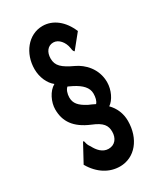

<svg xmlns="http://www.w3.org/2000/svg" viewBox="-186 -749 746 878"><g transform="rotate(-30 187.5 -310.0)"><path d="M179 57C258 57 314 -12 314 -106C314 -145 299 -180 273 -206C299 -223 320 -266 320 -307C320 -379 271 -425 230 -444C172 -471 150 -491 150 -529C150 -563 168 -587 197 -587C225 -587 248 -558 253 -526C255 -510 257 -507 262 -503L321 -576C295 -639 247 -677 192 -677C116 -677 62 -606 62 -524C62 -481 80 -441 107 -420C74 -402 52 -355 52 -317C52 -254 82 -207 161 -174C213 -153 227 -132 227 -99C227 -65 208 -39 174 -39C142 -39 121 -65 108 -90C90 -114 99 -125 89 -127L38 -33C73 27 124 57 179 57ZM226 -245C214 -251 203 -256 191 -261C152 -282 135 -301 135 -332C135 -351 142 -372 153 -380L176 -369C217 -348 240 -324 240 -293C240 -274 236 -255 226 -245Z"/></g></svg>

Font: Inconsolata Condensed
Style: Bold
Weight: 700
Width: 3
Monospace: yes
Designer: Raph Levien, Cyreal, Brenton Simpson
Foundry: Raph Levien, Cyreal, Google
Version: Version 3.100